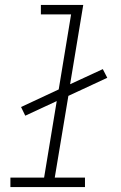

<svg xmlns="http://www.w3.org/2000/svg" viewBox="-20 -755 490 775"><path d="M22 0V-38H158L209 -347L82 -288L65 -323L217 -394L267 -697H145V-735H316L263 -415L395 -476L413 -441L256 -368L201 -38H323V0Z"/></svg>

Font: Iosevka Etoile XLtObl
Style: Regular
Weight: 200
Italic angle: -9°
Designer: Belleve Invis
Foundry: Belleve Invis
Version: Version 15.5.2; ttfautohint (v1.8.4)